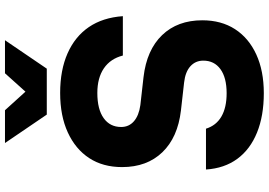

<svg xmlns="http://www.w3.org/2000/svg" viewBox="-178 -908 1105 790"><g transform="rotate(-90 375.0 -513.5)"><path d="M240 -219Q253 -177 290 -155.5Q327 -134 386 -134Q450 -134 485 -159.5Q520 -185 520 -230Q520 -262 497 -283Q474 -304 430 -309L315 -322Q204 -335 143 -398.5Q82 -462 82 -564Q82 -643 119 -699.5Q156 -756 224.5 -787.5Q293 -819 387 -819Q481 -819 550 -788.5Q619 -758 658 -701Q697 -644 703 -561H541Q528 -612 488.5 -639Q449 -666 387 -666Q320 -666 283.5 -640Q247 -614 247 -568Q247 -536 270.5 -515.5Q294 -495 337 -489L452 -476Q564 -463 625 -399.5Q686 -336 686 -234Q686 -156 649.5 -99.5Q613 -43 545.5 -12Q478 19 386 19Q293 19 224 -9Q155 -37 116 -90Q77 -143 72 -219ZM604 -1046 487 -874H298L181 -1046H316L441 -908H344L468 -1046Z"/></g></svg>

Font: Martian Mono SemiExpanded
Style: Bold
Weight: 700
Width: 6
Designer: Roman Shamin
Foundry: Evil Martians
Version: Version 1.000